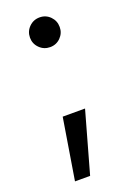

<svg xmlns="http://www.w3.org/2000/svg" viewBox="-133 -565 541 780"><g transform="rotate(-20 137.5 -175.5)"><path d="M50.8 162.6 93.8 -101.6H190.4L116.2 162.6ZM143.1 -384.3Q116.2 -384.3 97.4 -403.1Q78.6 -421.9 78.6 -448.2Q78.6 -475.1 97.4 -493.9Q116.2 -512.7 143.1 -512.7Q169.9 -512.7 188.5 -493.9Q207 -475.1 207 -448.2Q207 -421.9 188.5 -403.1Q169.9 -384.3 143.1 -384.3Z"/></g></svg>

Font: Inter 20pt
Style: Regular
Weight: 400
Version: Version 4.001;git-66647c0bb